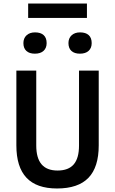

<svg xmlns="http://www.w3.org/2000/svg" viewBox="-20 -1056 654 1091"><path d="M307 -87Q369 -87 399 -122Q429 -157 429 -229V-655H541V-230Q541 -106 482.5 -45.5Q424 15 304 15Q188 15 130.5 -46Q73 -107 73 -230V-655H186V-229Q186 -158 216 -122.5Q246 -87 307 -87ZM474 -954H140V-1036H474ZM245 -811Q245 -783 227.5 -767Q210 -751 178 -751Q147 -751 130 -766.5Q113 -782 113 -811Q113 -839 131 -855.5Q149 -872 179 -872Q211 -872 228 -856.5Q245 -841 245 -811ZM501 -811Q501 -783 483.5 -767Q466 -751 434 -751Q403 -751 386 -766.5Q369 -782 369 -811Q369 -839 387 -855.5Q405 -872 435 -872Q467 -872 484 -856.5Q501 -841 501 -811Z"/></svg>

Font: Intel One Mono Medium
Style: Regular
Weight: 500
Monospace: yes
Designer: Fred Shallcrass
Foundry: Frere-Jones Type LLC
Version: Version 1.400;hotconv 1.1.0;makeotfexe 2.6.0;FJTRelease1.4